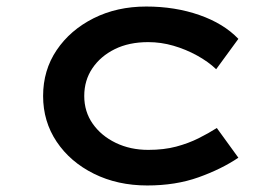

<svg xmlns="http://www.w3.org/2000/svg" viewBox="-20 -558 856 588"><path d="M431 10Q340 10 267.5 -26Q195 -62 153.5 -124Q112 -186 112 -264Q112 -343 153.5 -404.5Q195 -466 266.5 -502Q338 -538 428 -538Q516 -538 590.5 -512Q665 -486 710 -439L642 -346Q618 -369 583.5 -388Q549 -407 511 -418Q473 -429 434 -429Q375 -429 331.5 -407.5Q288 -386 263 -349Q238 -312 238 -264Q238 -216 264 -179Q290 -142 334.5 -120.5Q379 -99 434 -99Q482 -99 519.5 -109Q557 -119 588 -134.5Q619 -150 644 -166L710 -75Q658 -40 588 -15Q518 10 431 10Z"/></svg>

Font: Lexend Tera Medium
Style: Regular
Weight: 500
Designer: Bonnie Shaver-Troup, Thomas Jockin
Foundry: Lexend
Version: Version 1.007